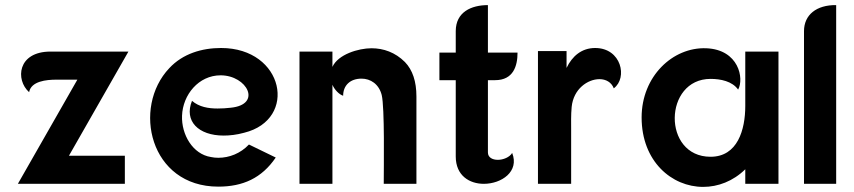

<svg xmlns="http://www.w3.org/2000/svg" viewBox="-20 -720 3345 752"><path d="M178 -518C48 -518 40 -407 94 -359C102 -402 161 -408 201 -408H283L50 0H469V-110H250L483 -518Z M936 -200C1148 -252 1093 -532 846 -532C771 -532 696 -510 643 -453C497 -299 566 11 835 11C931 11 1005 -22 1060 -103L955 -154C922 -119 878 -102 835 -102C825 -102 815 -103 806 -105C735 -116 690 -193 693 -267C696 -349 758 -425 844 -425C948 -425 1008 -310 883 -298C867 -296 849 -295 832 -295C796 -295 760 -301 732 -325C700 -246 757 -189 856 -189C880 -189 907 -192 936 -200Z M1282 -518H1153V0H1282V-388C1290 -369 1308 -350 1324 -345C1324 -385 1351 -412 1396 -412C1431 -412 1464 -391 1475 -348C1487 -298 1483 -68 1483 0H1611V-342C1611 -401 1596 -446 1566 -477C1528 -515 1482 -531 1435 -531C1384 -531 1304 -507 1282 -458Z M1765 -514H1701V-406H1765V-107C1765 -32 1819 0 1875 0C1944 0 2015 -48 1986 -121C1976 -104 1951 -94 1930 -94C1909 -94 1891 -103 1891 -123V-406H1919C1991 -406 2007 -462 2007 -514H1891V-700C1826 -700 1765 -673 1765 -598Z M2087 0H2217V-210C2217 -237 2216 -269 2219 -301C2226 -372 2282 -410 2328 -410C2353 -410 2375 -398 2384 -374C2439 -415 2414 -532 2311 -532C2258 -532 2221 -500 2199 -454V-520H2087Z M2899 0H3029V-518H2899V-305C2899 -212 2869 -106 2763 -106C2573 -106 2579 -411 2763 -411C2802 -411 2848 -402 2871 -369C2895 -412 2874 -526 2746 -531C2615 -536 2493 -421 2493 -260C2493 -88 2611 12 2734 12C2792 12 2851 -10 2899 -57Z M3255 -700C3178 -701 3129 -662 3129 -598V0H3255Z"/></svg>

Font: Mesarto
Style: Regular
Weight: 700
Designer: Mohamed Gaber
Foundry: Kief Type Foundry
Version: Version 2.020